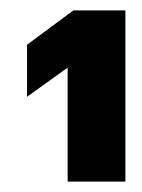

<svg xmlns="http://www.w3.org/2000/svg" viewBox="-20 -719 273 369"><path d="M110 -589 32 -533V-633L121 -699H221V-370H110Z"/></svg>

Font: Prompt SemiBold
Style: Regular
Weight: 600
Designer: Katatrad Team
Foundry: CadsonDemak
Version: Version 1.001